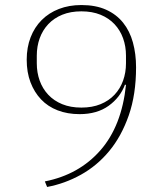

<svg xmlns="http://www.w3.org/2000/svg" viewBox="-20 -730 640 762"><path d="M158 -10Q294 -37 378.5 -133.5Q463 -230 480 -393L476 -394Q457 -343 411 -310Q365 -277 296 -277Q248 -277 209 -292Q170 -307 143 -335.5Q116 -364 101 -403.5Q86 -443 86 -493Q86 -542 101.5 -582Q117 -622 145.5 -650.5Q174 -679 214 -694.5Q254 -710 303 -710Q360 -710 401 -691.5Q442 -673 468.5 -640Q495 -607 507.5 -561.5Q520 -516 520 -463Q520 -355 491 -272Q462 -189 413.5 -130.5Q365 -72 301 -36.5Q237 -1 167 12ZM303 -303Q346 -303 379 -316.5Q412 -330 434.5 -354Q457 -378 468.5 -410Q480 -442 480 -479V-509Q480 -546 468.5 -578Q457 -610 434.5 -634Q412 -658 379 -671.5Q346 -685 303 -685Q260 -685 227 -671.5Q194 -658 171.5 -634Q149 -610 137.5 -578Q126 -546 126 -509V-479Q126 -442 137.5 -410Q149 -378 171.5 -354Q194 -330 227 -316.5Q260 -303 303 -303Z"/></svg>

Font: IBM Plex Serif ExtLt
Style: Regular
Weight: 200
Designer: Mike Abbink, Paul van der Laan, Pieter van Rosmalen
Foundry: Bold Monday
Version: Version 3.001